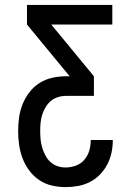

<svg xmlns="http://www.w3.org/2000/svg" viewBox="-20 -755 540 783"><path d="M247 8Q219 8 191 1.5Q163 -5 139.5 -21Q116 -37 99 -60Q82 -83 72 -109.5Q62 -136 58 -164Q54 -192 54 -221Q54 -249 58 -277Q62 -305 72.5 -331Q83 -357 100.5 -379.5Q118 -402 142 -417Q166 -432 194 -438Q222 -444 250 -444H264L90 -655V-735H438V-655H189L363 -444V-364H250Q233 -364 216.5 -359Q200 -354 187.5 -343.5Q175 -333 166 -318Q157 -303 152 -287Q147 -271 145.5 -254.5Q144 -238 144 -221Q144 -204 145.5 -187Q147 -170 152 -153.5Q157 -137 165 -121.5Q173 -106 185.5 -94.5Q198 -83 214 -77.5Q230 -72 247 -72Q269 -72 289.5 -79.5Q310 -87 324 -103.5Q338 -120 344 -140.5Q350 -161 350 -183V-184H440V-182Q440 -157 434.5 -131.5Q429 -106 417 -83.5Q405 -61 387 -42.5Q369 -24 346 -12.5Q323 -1 298 3.5Q273 8 247 8Z"/></svg>

Font: Iosevka Medium
Style: Regular
Weight: 500
Monospace: yes
Designer: Belleve Invis
Foundry: Belleve Invis
Version: Version 32.5.0; ttfautohint (v1.8.4)